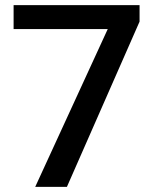

<svg xmlns="http://www.w3.org/2000/svg" viewBox="-20 -731 608 751"><path d="M525.9 -710.9V-646.5L241.7 0H117.7L401.4 -617.2H33.2V-710.9Z"/></svg>

Font: Vazirmatn RD UI Medium
Style: Regular
Weight: 500
Designer: Saber Rastikerdar
Foundry: Saber Rastikerdar
Version: Version 33.003